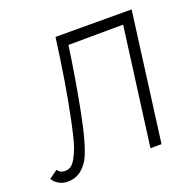

<svg xmlns="http://www.w3.org/2000/svg" viewBox="-144 -816 979 961"><g transform="rotate(-20 346.0 -335.0)"><path d="M-20 -27 25 -59Q38 -39 63 -39Q86 -39 100.5 -52Q115 -65 128 -93Q144 -123 154.5 -162Q165 -201 177 -258L181 -278Q215 -439 248 -686L653 -685L563 0H504L587 -628L295 -626Q274 -474 240.5 -299Q207 -124 172 -56Q150 -20 123 -2Q96 16 59 16Q34 16 13 4.5Q-8 -7 -20 -27Z"/></g></svg>

Font: Bellota
Style: Italic
Weight: 400
Italic angle: -7.5°
Designer: Kemie Guaida
Foundry: Kemie Guaida
Version: Version 4.001